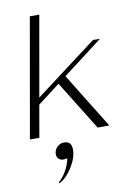

<svg xmlns="http://www.w3.org/2000/svg" viewBox="-102 -746 746 1081"><g transform="rotate(-10 271.0 -205.5)"><path d="M286 -316 481 0H414L240 -281L113 -184L81 0H27L147 -683H201L120 -223L474 -490H514ZM145 266Q169 247 189.5 211Q210 175 216 140Q208 144 194 144Q177 144 166.5 134Q156 124 156 107Q156 84 173 67Q190 50 213 50Q256 50 256 97Q256 144 223.5 196.5Q191 249 149 272Z"/></g></svg>

Font: Fahkwang ExtraLight
Style: Italic
Weight: 275
Italic angle: -10°
Designer: Suppakit Chalermlarp | Katatrad Co.,Ltd.
Foundry: Cadson Demak Co.,Ltd.
Version: Version 1.000; ttfautohint (v1.6)